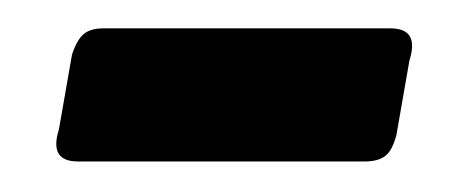

<svg xmlns="http://www.w3.org/2000/svg" viewBox="-20 -322 322 132"><path d="M248.5 -302.5Q268.5 -302.5 261.5 -280.5L252.5 -229Q249.5 -218 244.5 -214.5Q239.5 -211 231 -211H33.5Q13.5 -211 20.5 -233L29.5 -284.5Q33 -295 37.8 -298.8Q42.5 -302.5 51 -302.5Z"/></svg>

Font: Fraunces 144pt S050
Style: Bold
Weight: 700
Version: Version 1.000; ttfautohint (v1.8.3)